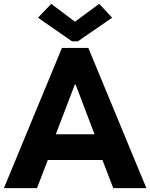

<svg xmlns="http://www.w3.org/2000/svg" viewBox="-25 -966 771 986"><path d="M293 -719.7H428.7L726.6 0H556.6L501 -144.5H220.7L165 0H-4.9ZM358.4 -855.5H361.3L484.4 -946.3L550.8 -875L375 -753.9H344.7L169.9 -875L238.3 -946.3ZM460.4 -276.4 363.3 -532.2H359.4L261.7 -276.4Z"/></svg>

Font: Reddit Sans Vanilla ExtraBold
Style: Regular
Weight: 800
Designer: Stephen Hutchings
Foundry: Reddit
Version: Version 1.013